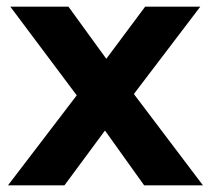

<svg xmlns="http://www.w3.org/2000/svg" viewBox="-20 -558 635 578"><path d="M414 0 296 -165 174 0H4L211 -271L11 -538H186L300 -381L417 -538H583L383 -275L591 0Z"/></svg>

Font: CMG Sans
Style: Bold
Weight: 700
Designer: Julieta Ulanovsky
Foundry: Julieta Ulanovsky
Version: Version 7.200